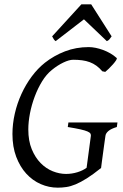

<svg xmlns="http://www.w3.org/2000/svg" viewBox="-20 -846 564 881"><path d="M516.1 -263.2Q489.7 -255.4 477.5 -244.9Q465.3 -234.4 463.9 -223.1Q461.9 -210 459 -188.7Q456.1 -167.5 453.1 -145.5Q450.2 -123.5 447.5 -104Q444.8 -84.5 443.8 -75.2Q406.7 -45.4 378.4 -27.6Q350.1 -9.8 327.1 -0.2Q304.2 9.3 284.4 12.2Q264.6 15.1 245.1 15.1Q204.6 15.1 167 -1.2Q129.4 -17.6 100.6 -49.1Q71.8 -80.6 54.4 -126.5Q37.1 -172.4 37.1 -231Q37.1 -277.3 47.9 -324.5Q58.6 -371.6 78.4 -414.8Q98.1 -458 125.5 -494.9Q152.8 -531.7 186 -558.1Q227.5 -590.8 278.3 -610.4Q329.1 -629.9 387.2 -629.9Q401.9 -629.9 418.9 -626.5Q436 -623 453.1 -616.7Q470.2 -610.4 486.3 -601.1Q502.4 -591.8 515.1 -580.1Q518.1 -577.6 512.7 -569.3Q507.3 -561 498.5 -551Q489.7 -541 479.7 -531.2Q469.7 -521.5 462.9 -516.1L449.2 -519Q436.5 -534.2 422.4 -544.4Q408.2 -554.7 391.8 -560.8Q375.5 -566.9 356.7 -569.3Q337.9 -571.8 315.9 -571.8Q297.4 -571.8 270.8 -559.1Q244.1 -546.4 217.8 -524.9Q192.9 -504.9 173.1 -472.7Q153.3 -440.4 139.2 -402.6Q125 -364.7 117.4 -325.4Q109.9 -286.1 109.9 -252Q109.9 -199.7 125.7 -161.4Q141.6 -123 166.5 -97.7Q191.4 -72.3 222.2 -60.1Q252.9 -47.9 283.2 -47.9Q309.6 -47.9 335 -55.7Q360.4 -63.5 377.4 -76.2L397 -223.1Q397.5 -228 395 -232.9Q392.6 -237.8 381.6 -242.7Q370.6 -247.6 349.1 -252.4Q327.6 -257.3 291 -263.2L293.9 -284.2H519ZM492.2 -679.2Q485.4 -669.4 481.7 -665Q478 -660.6 470.2 -657.2L365.2 -757.3L235.4 -657.2Q231 -660.2 227.5 -664.8Q224.1 -669.4 219.2 -679.2L353.5 -826.2H398.4Z"/></svg>

Font: Gentium Plus Phon
Style: Italic
Weight: 400
Italic angle: -8°
Designer: J. Victor Gaultney, Annie Olsen, Iska Routamaa, Becca Hirsbrunner
Foundry: SIL International
Version: Version 5.000